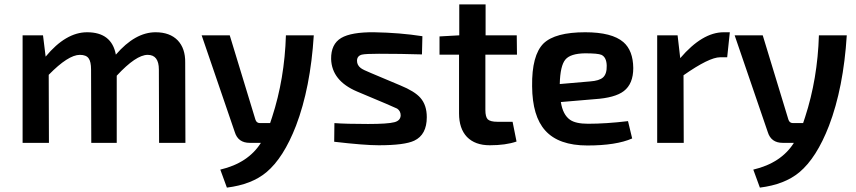

<svg xmlns="http://www.w3.org/2000/svg" viewBox="-20 -651 3902 875"><path d="M188 -393Q280 -504 377 -504Q489 -504 508 -402Q596 -504 689 -504Q754 -504 790 -467Q825 -430 824 -366L825 0H705L704 -334Q704 -401 653 -401Q600 -401 512 -306V0H396L395 -334Q395 -370 384 -385Q373 -401 344 -401Q291 -401 202 -310L203 0H83V-490H176Z M1410 -490Q1395 -251 1329 -78Q1272 69 1194 134Q1127 190 1014 204L984 122Q1111 92 1169 0H1118Q1065 0 1050 -49L899 -490H1027L1144 -106Q1149 -90 1165 -90H1211L1220 -117Q1277 -292 1283 -490Z M1607 -234Q1492 -283 1489 -382Q1488 -450 1535 -478Q1581 -505 1685 -504Q1802 -502 1905 -486L1903 -403Q1808 -406 1707 -406Q1646 -406 1629 -402Q1607 -396 1607 -374Q1607 -354 1624 -341Q1634 -333 1671 -318L1804 -262Q1870 -235 1896 -205Q1925 -172 1925 -117Q1925 -37 1868 -10Q1824 11 1706 11Q1640 11 1503 -5L1504 -90Q1558 -86 1657 -86Q1747 -86 1777 -94Q1805 -101 1806 -125Q1806 -145 1790 -156Q1784 -159 1740 -178Z M2192 -150Q2192 -118 2203 -107Q2215 -96 2247 -96H2316L2334 -6Q2285 11 2212 11Q2145 11 2108 -27Q2072 -65 2072 -134V-402H1983V-485L2073 -490V-631H2193V-490H2335L2336 -402H2192Z M2861 -20Q2788 12 2657 12Q2526 12 2465 -56Q2406 -121 2405 -258Q2403 -399 2457 -453Q2510 -504 2647 -504Q2769 -504 2821 -459Q2865 -421 2866 -341Q2866 -269 2823 -236Q2783 -205 2689 -199L2536 -186Q2545 -128 2578 -105Q2604 -87 2660 -87Q2742 -87 2842 -99ZM2670 -280Q2711 -283 2728 -298Q2746 -314 2745 -352Q2744 -390 2721 -401Q2705 -408 2646 -408Q2580 -407 2557 -380Q2533 -352 2531 -268Z M3294 -390H3262Q3212 -390 3095 -308L3096 0H2975V-490H3068L3080 -386Q3181 -504 3278 -504H3306Z M3839 -490Q3824 -251 3758 -78Q3701 69 3623 134Q3556 190 3443 204L3413 122Q3540 92 3598 0H3547Q3494 0 3479 -49L3328 -490H3456L3573 -106Q3578 -90 3594 -90H3640L3649 -117Q3706 -292 3712 -490Z"/></svg>

Font: Taylor Sans Upright Semi Bold
Style: Regular
Weight: 600
Italic angle: -8°
Designer: Natanael Gama
Version: Version 1.001 September 8, 2015